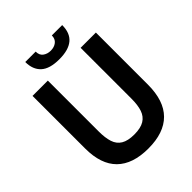

<svg xmlns="http://www.w3.org/2000/svg" viewBox="-246 -1002 1148 1148"><g transform="rotate(-45 328.5 -427.5)"><path d="M328.2 15.6Q196.4 15.6 128.5 -51.4Q60.6 -118.4 60.6 -252V-697H190V-266.8Q190 -212.8 201.7 -176.4Q213.4 -140 243.8 -121.6Q274.2 -103.2 328.2 -103.2Q382.2 -103.2 412.5 -121.8Q442.8 -140.4 455 -176.5Q467.2 -212.6 467.2 -266V-697H596.2V-257Q596.2 -120.8 528.3 -52.6Q460.4 15.6 328.2 15.6ZM329.2 -738.2Q248 -738.2 210.5 -772.8Q173 -807.4 173 -871H261Q261 -840 281.2 -825.4Q301.4 -810.8 329.2 -810.8Q358.6 -810.8 378.2 -826.2Q397.8 -841.6 397.8 -871H485.4Q485.4 -803.6 446.3 -770.9Q407.2 -738.2 329.2 -738.2Z"/></g></svg>

Font: Hanken Grotesk
Style: Regular
Weight: 400
Designer: Alfredo Marco Pradil
Foundry: Hanken Design Co.
Version: Version 3.013